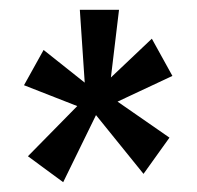

<svg xmlns="http://www.w3.org/2000/svg" viewBox="-20 -735 402 392"><path d="M290 -656 176 -548 69 -633 29 -561 172 -505 332 -580ZM202 -540 223 -715H143L155 -536L37 -416L109 -363L176 -500L273 -380L326 -454Z"/></svg>

Font: Englebert
Style: Regular
Weight: 400
Designer: Astigmatic (AOETI)
Foundry: Astigmatic (AOETI)
Version: Version 1.000